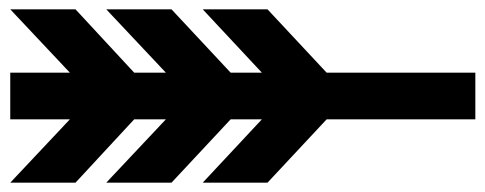

<svg xmlns="http://www.w3.org/2000/svg" viewBox="-20 -553 1040 412"><path d="M1000 -297H681L554 -161H415L542 -297H475L348 -161H208L336 -297H268L142 -161H2L130 -297H62H2V-397H62H130L2 -533H142L268 -397H336L208 -533H348L475 -397H542L415 -533H554L681 -397H1000Z"/></svg>

Font: Railway
Style: Regular
Weight: 400
Version: 1.000